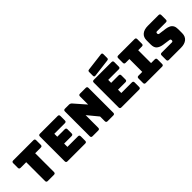

<svg xmlns="http://www.w3.org/2000/svg" viewBox="214 -2253 3545 3545"><g transform="rotate(-45 1986.0 -480.5)"><path d="M409 0H247Q211 0 211 -36V-527H64Q28 -527 28 -563V-684Q28 -720 64 -720H592Q628 -720 628 -684V-563Q628 -527 592 -527H445V-36Q445 0 409 0Z M1225 0H761Q725 0 725 -36V-684Q725 -720 761 -720H1225Q1261 -720 1261 -684V-567Q1261 -531 1225 -531H949V-454H1144Q1180 -454 1180 -418V-311Q1180 -275 1144 -275H949V-189H1225Q1261 -189 1261 -153V-36Q1261 0 1225 0Z M1565 0H1415Q1379 0 1379 -36V-684Q1379 -720 1415 -720H1519Q1555 -720 1578 -693L1772 -471V-684Q1772 -720 1808 -720H1958Q1994 -720 1994 -684V-36Q1994 0 1958 0H1808Q1772 0 1772 -36V-159L1601 -366V-36Q1601 0 1565 0Z M2632 0H2168Q2132 0 2132 -36V-684Q2132 -720 2168 -720H2632Q2668 -720 2668 -684V-567Q2668 -531 2632 -531H2356V-454H2551Q2587 -454 2587 -418V-311Q2587 -275 2551 -275H2356V-189H2632Q2668 -189 2668 -153V-36Q2668 0 2632 0ZM2593 -796 2244 -753Q2210 -749 2210 -786V-882Q2210 -901 2218.5 -908.5Q2227 -916 2246 -918L2595 -961Q2629 -965 2629 -928V-832Q2629 -813 2620.5 -805.5Q2612 -798 2593 -796Z M2806 0Q2770 0 2770 -36V-155Q2770 -191 2806 -191H2905V-527H2806Q2770 -527 2770 -563V-684Q2770 -720 2806 -720H3232Q3268 -720 3268 -684V-563Q3268 -527 3232 -527H3135V-191H3232Q3268 -191 3268 -155V-36Q3268 0 3232 0Z M3725 0H3409Q3373 0 3373 -36V-153Q3373 -189 3409 -189H3678Q3691 -189 3697.5 -197.5Q3704 -206 3704 -218Q3704 -235 3697.5 -243Q3691 -251 3678 -252L3528 -273Q3458 -284 3415.5 -319.5Q3373 -355 3373 -439V-544Q3373 -630 3428 -675Q3483 -720 3580 -720H3860Q3896 -720 3896 -684V-565Q3896 -529 3860 -529H3627Q3600 -529 3600 -499Q3600 -470 3627 -467L3776 -447Q3823 -440 3858 -422.5Q3893 -405 3912.5 -371Q3932 -337 3932 -281V-176Q3932 -91 3877 -45.5Q3822 0 3725 0Z"/></g></svg>

Font: Bungee Spice
Style: Regular
Weight: 400
Designer: David Jonathan Ross
Foundry: David Jonathan Ross
Version: Version 2.000